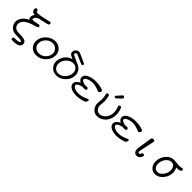

<svg xmlns="http://www.w3.org/2000/svg" viewBox="327 -2028 3559 3559"><g transform="rotate(45 2106.5 -249.0)"><path d="M234.9 -375Q210.9 -397.9 210.9 -426.8Q210.9 -467.8 241.2 -507.8Q196.3 -511.7 177.7 -531.7Q159.2 -551.8 159.2 -578.1Q159.2 -619.1 190.9 -619.1Q204.1 -619.1 212.6 -610.6Q221.2 -602.1 221.2 -588.9Q221.2 -583 222.2 -579.6Q223.1 -576.2 233.2 -572Q243.2 -567.9 262.2 -567.9H273.9Q310.1 -567.9 418.5 -593.5Q526.9 -619.1 532.2 -619.1Q545.4 -619.1 553.2 -610.1Q561 -601.1 561 -588.9Q561 -584 560.1 -580.1Q559.1 -576.2 557.1 -573Q555.2 -569.8 553 -567.4Q550.8 -564.9 545.9 -563Q541 -561 537.6 -559.6Q534.2 -558.1 526.6 -556.2Q519 -554.2 514.4 -552.5Q509.8 -550.8 499.3 -548.8Q488.8 -546.9 482.9 -544.9Q432.1 -531.7 397.9 -524.9Q363.8 -518.1 356 -517.1Q348.1 -516.1 341.1 -513.7Q334 -511.2 318.8 -502.9Q288.1 -486.8 276.6 -465.3Q265.1 -443.8 265.1 -429.2Q265.1 -415 292 -415Q321.8 -415 370.4 -426.5Q418.9 -438 422.9 -438Q436 -438 444.6 -429.9Q453.1 -421.9 453.1 -409.2Q453.1 -389.2 431.6 -380.6Q410.2 -372.1 356 -357.4Q301.8 -342.8 252.9 -317.9Q137.7 -258.8 138.2 -168.9Q138.2 -128.9 170.2 -95Q202.1 -61 280.8 -61H297.9Q325.7 -61 343.8 -60.1Q361.8 -59.1 389.4 -54Q417 -48.8 433.1 -41Q449.2 -33.2 461.7 -17.1Q474.1 -1 474.1 22Q474.1 68.8 431.2 96.2Q390.1 121.1 286.1 121.1H284.2Q248 121.1 248 91.8Q248 68.8 271 63Q278.8 61 293.9 61Q411.1 59.1 411.1 25.9Q411.1 0 287.1 0H274.9Q173.8 0 125 -52Q76.2 -104 76.2 -167Q76.2 -230 117.7 -284.9Q159.2 -339.8 234.9 -375Z M599.1 -179.2Q599.1 -282.2 679.4 -358.6Q759.8 -435.1 859.9 -435.1Q939 -435.1 992.9 -383.5Q1046.9 -332 1046.9 -251Q1046.9 -150.9 968.5 -73.5Q890.1 3.9 786.1 3.9Q707 3.9 653.1 -47.1Q599.1 -98.1 599.1 -179.2ZM661.1 -189Q661.1 -130.9 700 -94Q738.8 -57.1 795.9 -57.1Q872.1 -57.1 928.5 -113.5Q984.9 -169.9 984.9 -241.2Q984.9 -299.3 945.3 -336.7Q905.8 -374 849.1 -374Q772.9 -374 717 -316.9Q661.1 -259.8 661.1 -189Z M1128.9 -182.1Q1128.9 -211.9 1138.4 -243.9Q1147.9 -275.9 1167.5 -311.5Q1187 -347.2 1225.3 -377.7Q1263.7 -408.2 1314.9 -424.8Q1308.1 -427.7 1289.6 -436.3Q1271 -444.8 1264.4 -448Q1257.8 -451.2 1245.4 -459Q1232.9 -466.8 1228.8 -473.4Q1224.6 -480 1220.2 -491Q1215.8 -502 1215.8 -515.1Q1215.8 -552.2 1243.4 -580.1Q1271 -607.9 1305.7 -607.9H1311Q1323.2 -607.9 1410.6 -567.9Q1466.8 -542 1507.8 -523.9Q1508.8 -523.9 1511.2 -522.5Q1513.7 -521 1515.1 -520.5Q1516.6 -520 1519.3 -518.6Q1522 -517.1 1522.9 -516.1Q1523.9 -515.1 1525.9 -513.2Q1527.8 -511.2 1529.3 -509.5Q1530.8 -507.8 1531.7 -505.9Q1532.7 -503.9 1533.2 -501.5Q1533.7 -499 1533.7 -496.1Q1533.7 -486.3 1526.4 -477.8Q1519 -469.2 1507.8 -469.2Q1499 -469.2 1407 -511.7Q1314.9 -554.2 1304.7 -554.2Q1290.5 -554.2 1280.3 -542Q1270 -529.8 1270 -517.1V-512.2Q1272 -504.4 1290.3 -495.1Q1308.6 -485.8 1450.7 -421.9Q1566.9 -370.1 1566.9 -248Q1566.9 -147 1489.3 -71.5Q1411.6 3.9 1314.9 3.9Q1232.9 3.9 1180.9 -50Q1128.9 -104 1128.9 -182.1ZM1189.9 -180.2Q1189.9 -124 1223.4 -86.4Q1256.8 -48.8 1314 -48.8Q1390.1 -48.8 1448 -111.8Q1505.9 -174.8 1505.9 -251Q1505.9 -308.1 1471.4 -345Q1437 -381.8 1381.8 -381.8H1380.9Q1309.1 -380.9 1249.5 -320.1Q1189.9 -259.3 1189.9 -180.2Z M1637.7 -110.8Q1637.7 -150.9 1667.7 -179Q1697.8 -207 1730.5 -221.2V-222.2Q1670.4 -256.3 1670.9 -308.1Q1670.9 -365.2 1739.3 -402.1Q1807.6 -439 1908.7 -439Q2022.5 -439 2097.7 -408.2Q2118.7 -401.4 2118.7 -381.8Q2118.7 -372.1 2106.7 -352.1Q2094.7 -332 2081.5 -332Q2075.7 -332 2015.6 -355.5Q1955.6 -378.9 1902.8 -378.9Q1829.6 -378.9 1777.1 -354.5Q1724.6 -330.1 1724.6 -303.2Q1724.6 -281.2 1760.7 -264.2Q1796.9 -247.1 1819.8 -247.1Q1825.7 -247.1 1841.8 -248.5Q1857.9 -250 1865.7 -250Q1903.8 -250 1903.8 -221.2Q1903.8 -189 1866.7 -189Q1858.9 -189 1841.8 -190.4Q1824.7 -191.9 1817.9 -191.9Q1789.1 -191.9 1741.9 -169.9Q1694.8 -147.9 1694.8 -120.1Q1694.8 -95.2 1735.4 -73Q1775.9 -50.8 1841.8 -50.8Q1892.6 -50.8 1939.2 -64.9Q1985.8 -79.1 2013.2 -93Q2040.5 -106.9 2044.9 -106.9Q2054.7 -106.9 2061.8 -100.6Q2068.8 -94.2 2068.8 -83Q2068.8 -73.2 2058.8 -56.6Q2048.8 -40 2043.9 -36.1Q2026.9 -23.9 1964.4 -8.1Q1901.9 7.8 1839.8 7.8Q1753.9 7.8 1695.8 -24.9Q1637.7 -57.6 1637.7 -110.8Z M2210.4 -408.2Q2210.4 -419.4 2219 -429.2Q2227.5 -439 2242.7 -439Q2263.7 -439 2271.5 -414.1Q2289.6 -353 2289.6 -290Q2289.6 -262.2 2285.2 -226.6Q2280.8 -190.9 2280.8 -181.2Q2280.8 -130.4 2309.1 -93.8Q2337.4 -57.1 2388.7 -57.1Q2450.7 -57.1 2505.1 -114.5Q2559.6 -171.9 2559.6 -271Q2559.6 -322.8 2544.2 -363.8Q2528.8 -404.8 2528.8 -409.2Q2528.8 -420.4 2538.3 -429.7Q2547.9 -439 2560.5 -439Q2565.4 -439 2569.1 -438Q2572.8 -437 2576.2 -434.1Q2579.6 -431.2 2581.5 -429.7Q2583.5 -428.2 2585.9 -422.6Q2588.4 -417 2589.6 -415.5Q2590.8 -414.1 2593.8 -407Q2596.7 -399.9 2596.7 -398.9Q2620.6 -335 2620.6 -272Q2620.6 -206.1 2598.1 -151.1Q2575.7 -96.2 2540.5 -63.5Q2505.4 -30.8 2465.6 -13.4Q2425.8 3.9 2386.7 3.9Q2312.5 3.9 2266.1 -48.6Q2219.7 -101.1 2219.7 -179.2Q2219.7 -194.3 2224.1 -228.3Q2228.5 -262.2 2228.5 -288.1Q2228.5 -316.9 2224.1 -344Q2219.7 -371.1 2215.1 -387.7Q2210.4 -404.3 2210.4 -408.2ZM2372.6 -522.9Q2443.4 -604 2450.7 -608.9Q2457.5 -613.8 2467.8 -613.8Q2480 -613.8 2488.3 -605.5Q2496.6 -597.2 2496.6 -585Q2496.6 -573.7 2486.1 -561.8Q2475.6 -549.8 2437.5 -514.2Q2418.5 -496.1 2406.7 -484.9Q2392.6 -472.7 2382.6 -472.9Q2372.6 -473.1 2365.5 -480Q2358.4 -486.8 2358.4 -496.8Q2358.4 -506.8 2372.6 -522.9Z M2687.5 -110.8Q2687.5 -150.9 2717.5 -179Q2747.6 -207 2780.3 -221.2V-222.2Q2720.2 -256.3 2720.7 -308.1Q2720.7 -365.2 2789.1 -402.1Q2857.4 -439 2958.5 -439Q3072.3 -439 3147.5 -408.2Q3168.5 -401.4 3168.5 -381.8Q3168.5 -372.1 3156.5 -352.1Q3144.5 -332 3131.3 -332Q3125.5 -332 3065.4 -355.5Q3005.4 -378.9 2952.6 -378.9Q2879.4 -378.9 2826.9 -354.5Q2774.4 -330.1 2774.4 -303.2Q2774.4 -281.2 2810.5 -264.2Q2846.7 -247.1 2869.6 -247.1Q2875.5 -247.1 2891.6 -248.5Q2907.7 -250 2915.5 -250Q2953.6 -250 2953.6 -221.2Q2953.6 -189 2916.5 -189Q2908.7 -189 2891.6 -190.4Q2874.5 -191.9 2867.7 -191.9Q2838.9 -191.9 2791.7 -169.9Q2744.6 -147.9 2744.6 -120.1Q2744.6 -95.2 2785.2 -73Q2825.7 -50.8 2891.6 -50.8Q2942.4 -50.8 2989 -64.9Q3035.6 -79.1 3063 -93Q3090.3 -106.9 3094.7 -106.9Q3104.5 -106.9 3111.6 -100.6Q3118.7 -94.2 3118.7 -83Q3118.7 -73.2 3108.6 -56.6Q3098.6 -40 3093.8 -36.1Q3076.7 -23.9 3014.2 -8.1Q2951.7 7.8 2889.6 7.8Q2803.7 7.8 2745.6 -24.9Q2687.5 -57.6 2687.5 -110.8Z M3339.4 -94.2Q3339.4 -111.3 3343.3 -137.2L3385.3 -404.8Q3387.2 -413.6 3388.4 -418.2Q3389.6 -422.9 3397 -429Q3404.3 -435.1 3417.5 -435.1H3433.6Q3463.4 -435.1 3463.4 -409.2Q3463.4 -403.3 3462.4 -398.9L3403.3 -121.1Q3399.4 -103 3399.4 -91.8Q3399.4 -57.6 3421.4 -58.1Q3441.4 -58.1 3452.6 -82Q3453.6 -84 3456.1 -91.1Q3458.5 -98.1 3460.4 -101.6Q3462.4 -105 3469 -108.9Q3475.6 -112.8 3484.4 -112.8H3485.4Q3501.5 -112.8 3509 -105Q3516.6 -97.2 3516.6 -86.9Q3516.6 -60.1 3489 -28.1Q3461.4 3.9 3419.4 3.9Q3383.3 3.9 3361.3 -23.2Q3339.4 -50.3 3339.4 -94.2Z M3745.1 -174.8Q3745.1 -273.9 3809.8 -354.5Q3874.5 -435.1 3969.2 -435.1Q3994.1 -435.1 4040.8 -429.4Q4087.4 -423.8 4111.3 -423.8Q4140.1 -423.8 4161.6 -429.4Q4183.1 -435.1 4187.5 -435.1Q4197.3 -435.1 4205.3 -427Q4213.4 -418.9 4213.4 -407.2Q4213.4 -363.3 4107.4 -362.8H4094.2Q4123 -314.9 4123.5 -253.9Q4123.5 -155.8 4057.9 -75.9Q3992.2 3.9 3901.4 3.9Q3831.5 3.9 3788.3 -46.4Q3745.1 -96.7 3745.1 -174.8ZM3806.2 -178.2Q3806.2 -129.4 3830.8 -93.3Q3855.5 -57.1 3903.3 -57.1Q3967.3 -57.1 4014.4 -118.7Q4061.5 -180.2 4061.5 -252Q4061.5 -301.8 4036.9 -337.9Q4012.2 -374 3964.4 -374Q3900.4 -374 3853.3 -312.7Q3806.2 -251.5 3806.2 -178.2Z"/></g></svg>

Font: CMU Typewriter Text
Style: LightOblique
Weight: 200
Italic angle: -9.46001°
Version: Version 0.7.0